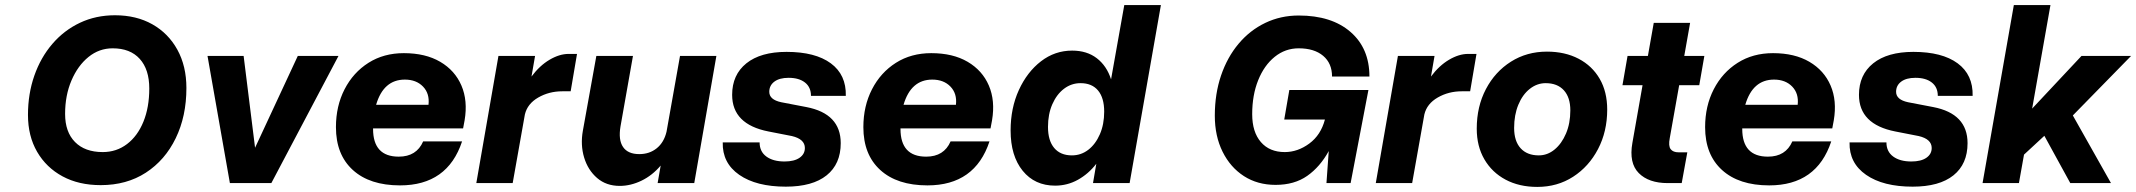

<svg xmlns="http://www.w3.org/2000/svg" viewBox="-20 -720 8400 755"><path d="M90 -268Q90 -351 115 -422.5Q140 -494 186 -547.5Q232 -601 294.5 -630.5Q357 -660 432 -660Q516 -660 579 -624.5Q642 -589 677.5 -524.5Q713 -460 713 -374Q713 -263 671 -176.5Q629 -90 553.5 -41Q478 8 376 8Q290 8 226 -26.5Q162 -61 126 -123Q90 -185 90 -268ZM567 -372Q567 -447 529.5 -488.5Q492 -530 423 -530Q370 -530 328 -496Q286 -462 261 -403.5Q236 -345 236 -272Q236 -201 275 -161.5Q314 -122 384 -122Q438 -122 479.5 -153.5Q521 -185 544 -241.5Q567 -298 567 -372Z M796 -500H938L983 -139L1151 -500H1311L1047 0H884Z M1301 -220Q1301 -303 1335 -369Q1369 -435 1429 -473Q1489 -511 1568 -511Q1653 -511 1711 -477Q1769 -443 1794.5 -383.5Q1820 -324 1807 -247L1801 -215H1447V-213Q1447 -104 1548 -104Q1618 -104 1644 -164H1797Q1740 9 1553 9Q1434 9 1367.5 -51.5Q1301 -112 1301 -220ZM1572 -407Q1488 -407 1459 -308H1665Q1670 -352 1643.5 -379.5Q1617 -407 1572 -407Z M1940 -500H2084L2070 -419Q2102 -462 2141 -485Q2180 -508 2216 -508H2249L2224 -361H2191Q2139 -361 2096.5 -336.5Q2054 -312 2044 -270L1996 0H1853Z M2420 -223Q2411 -170 2430 -142Q2449 -114 2494 -114Q2534 -114 2562.5 -137Q2591 -160 2601 -202L2654 -500H2797L2710 0H2566L2578 -69Q2545 -30 2502.5 -9.5Q2460 11 2417 11Q2364 11 2328 -20Q2292 -51 2277 -100.5Q2262 -150 2272 -206L2325 -500H2469Z M3094 -185 3002 -203Q2859 -231 2859 -347Q2859 -426 2915 -471Q2971 -516 3073 -516Q3186 -516 3247 -471Q3308 -426 3306 -343H3169Q3169 -377 3145.5 -395.5Q3122 -414 3081 -414Q3045 -414 3025 -399Q3005 -384 3005 -359Q3005 -328 3052 -318L3151 -299Q3286 -273 3286 -157Q3286 -75 3230.5 -30.5Q3175 14 3070 14Q2954 14 2887 -32.5Q2820 -79 2822 -160H2967Q2967 -124 2993.5 -104.5Q3020 -85 3065 -85Q3103 -85 3124 -99.5Q3145 -114 3145 -138Q3145 -173 3094 -185Z M3375 -220Q3375 -303 3409 -369Q3443 -435 3503 -473Q3563 -511 3642 -511Q3727 -511 3785 -477Q3843 -443 3868.5 -383.5Q3894 -324 3881 -247L3875 -215H3521V-213Q3521 -104 3622 -104Q3692 -104 3718 -164H3871Q3814 9 3627 9Q3508 9 3441.5 -51.5Q3375 -112 3375 -220ZM3646 -407Q3562 -407 3533 -308H3739Q3744 -352 3717.5 -379.5Q3691 -407 3646 -407Z M4545 -700 4422 0H4278L4291 -76Q4260 -36 4218.5 -13Q4177 10 4129 10Q4049 10 4001.5 -48.5Q3954 -107 3954 -207Q3954 -295 3986.5 -366Q4019 -437 4073.5 -479Q4128 -521 4196 -521Q4254 -521 4293 -491Q4332 -461 4349 -408L4401 -700ZM4101 -221Q4101 -167 4125.5 -138Q4150 -109 4195 -109Q4231 -109 4259.5 -131Q4288 -153 4305 -192Q4322 -231 4322 -281Q4322 -335 4298 -364Q4274 -393 4229 -393Q4193 -393 4164 -371Q4135 -349 4118 -310Q4101 -271 4101 -221Z M4757 -265Q4757 -351 4781.5 -423Q4806 -495 4850.5 -548Q4895 -601 4955.5 -630Q5016 -659 5087 -659Q5216 -659 5290.5 -594.5Q5365 -530 5365 -419H5218Q5218 -471 5183 -500.5Q5148 -530 5087 -530Q5034 -530 4992.5 -496.5Q4951 -463 4927.5 -404.5Q4904 -346 4904 -271Q4904 -201 4938 -161.5Q4972 -122 5032 -122Q5083 -122 5128.5 -155.5Q5174 -189 5190 -250H5030L5050 -366H5361L5291 0H5196L5205 -126Q5171 -64 5120.5 -28.5Q5070 7 4996 7Q4925 7 4871.5 -27.5Q4818 -62 4787.5 -123.5Q4757 -185 4757 -265Z M5477 -500H5621L5607 -419Q5639 -462 5678 -485Q5717 -508 5753 -508H5786L5761 -361H5728Q5676 -361 5633.5 -336.5Q5591 -312 5581 -270L5533 0H5390Z M5787 -214Q5787 -301 5823 -369.5Q5859 -438 5921.5 -477.5Q5984 -517 6063 -517Q6134 -517 6187.5 -489Q6241 -461 6270.5 -410Q6300 -359 6300 -289Q6300 -203 6264 -134Q6228 -65 6166 -25Q6104 15 6025 15Q5954 15 5900.5 -13.5Q5847 -42 5817 -93.5Q5787 -145 5787 -214ZM6155 -286Q6155 -337 6129.5 -365Q6104 -393 6058 -393Q6024 -393 5995.5 -370.5Q5967 -348 5950.5 -308Q5934 -268 5934 -217Q5934 -165 5959.5 -137Q5985 -109 6031 -109Q6065 -109 6093 -132Q6121 -155 6138 -195Q6155 -235 6155 -286Z M6615 -121 6593 0H6538Q6463 0 6424 -39.5Q6385 -79 6399 -158L6439 -385H6360L6380 -500H6460L6483 -630H6626L6603 -500H6682L6662 -385H6583L6546 -177Q6540 -146 6549.5 -133.5Q6559 -121 6581 -121Z M6685 -220Q6685 -303 6719 -369Q6753 -435 6813 -473Q6873 -511 6952 -511Q7037 -511 7095 -477Q7153 -443 7178.5 -383.5Q7204 -324 7191 -247L7185 -215H6831V-213Q6831 -104 6932 -104Q7002 -104 7028 -164H7181Q7124 9 6937 9Q6818 9 6751.5 -51.5Q6685 -112 6685 -220ZM6956 -407Q6872 -407 6843 -308H7049Q7054 -352 7027.5 -379.5Q7001 -407 6956 -407Z M7525 -185 7433 -203Q7290 -231 7290 -347Q7290 -426 7346 -471Q7402 -516 7504 -516Q7617 -516 7678 -471Q7739 -426 7737 -343H7600Q7600 -377 7576.5 -395.5Q7553 -414 7512 -414Q7476 -414 7456 -399Q7436 -384 7436 -359Q7436 -328 7483 -318L7582 -299Q7717 -273 7717 -157Q7717 -75 7661.5 -30.5Q7606 14 7501 14Q7385 14 7318 -32.5Q7251 -79 7253 -160H7398Q7398 -124 7424.5 -104.5Q7451 -85 7496 -85Q7534 -85 7555 -99.5Q7576 -114 7576 -138Q7576 -173 7525 -185Z M8165 -500H8360L8131 -266L8281 0H8121L8019 -186L7939 -112L7919 0H7776L7899 -700H8043L7971 -293Z"/></svg>

Font: Overused Grotesk
Style: Bold Italic
Weight: 700
Italic angle: -10°
Version: Version 0.003